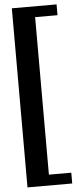

<svg xmlns="http://www.w3.org/2000/svg" viewBox="-65 -834 453 1068"><g transform="rotate(-5 162.0 -300.0)"><path d="M43.9 200V-800H293.7V-739.7H168.7V139.7H293.7V200Z"/></g></svg>

Font: Big Shoulders Display SC Thin
Style: Regular
Weight: 100
Designer: Patric King
Foundry: XO Type Co
Version: Version 2.002